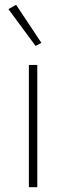

<svg xmlns="http://www.w3.org/2000/svg" viewBox="-20 -778 275 798"><path d="M135 0H100V-508H135ZM128 -587 15 -740 47 -758 152 -600Z"/></svg>

Font: IBM Plex Sans ExtraLight
Style: Regular
Weight: 250
Designer: Mike Abbink, Paul van der Laan, Pieter van Rosmalen
Foundry: Bold Monday
Version: Version 3.201